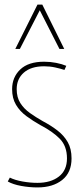

<svg xmlns="http://www.w3.org/2000/svg" viewBox="-20 -810 355 840"><path d="M14 -16 23 -33Q45 -22 78.5 -16Q112 -10 144 -10Q202 -10 237.5 -37.5Q273 -65 273 -117Q273 -171 241.5 -203Q210 -235 156 -263Q124 -281 95.5 -302Q67 -323 50 -351.5Q33 -380 33 -420Q33 -472 68.5 -506Q104 -540 173 -540Q200 -540 225.5 -535Q251 -530 270 -522L262 -504Q244 -510 221 -515Q198 -520 173 -520Q116 -520 84.5 -492.5Q53 -465 53 -420Q53 -384 69 -359Q85 -334 111 -315.5Q137 -297 167 -280Q203 -261 231.5 -239Q260 -217 276.5 -188Q293 -159 293 -117Q293 -55 252 -22.5Q211 10 144 10Q109 10 73 3.5Q37 -3 14 -16ZM47 -596 144 -790H165L261 -596H240L154 -765L67 -596Z"/></svg>

Font: Georama SemiCondensed Thin
Style: Regular
Weight: 100
Width: 4
Designer: Jean-Baptiste Levee
Foundry: Production Type
Version: Version 1.000